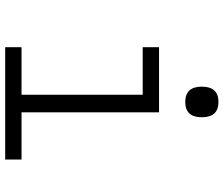

<svg xmlns="http://www.w3.org/2000/svg" viewBox="-81 -781 862 740"><g transform="rotate(90 350.0 -411.0)"><path d="M162 -593H413V-63H595V0H162V-63H345V-530H162ZM373 -694Q314 -694 314 -758Q314 -822 373 -822Q432 -822 432 -758Q432 -694 373 -694Z"/></g></svg>

Font: Martian Mono ExtraLight
Style: Regular
Weight: 200
Monospace: yes
Designer: Roman Shamin
Foundry: Evil Martians
Version: Version 1.000; ttfautohint (v1.8.4.7-5d5b)